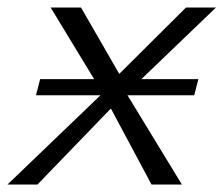

<svg xmlns="http://www.w3.org/2000/svg" viewBox="-22 -492 596 512"><path d="M-2 0 246 -238H74L85 -281H229L113 -472H194L296 -295L474 -472H554L355 -281H507L496 -238H318L463 0H382L274 -202H273L78 0Z"/></svg>

Font: Coval
Style: ExtraLight Italic
Weight: 200
Foundry: Context Ltd
Version: Version 001.000